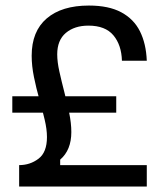

<svg xmlns="http://www.w3.org/2000/svg" viewBox="-20 -682 607 702"><path d="M516.7 0H50V-78.3Q90 -78.3 120.8 -101.7Q151.7 -125 151.7 -180.8Q151.7 -209.2 143.3 -244.6Q135 -280 123.8 -319.6Q112.5 -359.2 104.2 -400Q95.8 -440.8 95.8 -478.3Q95.8 -567.5 150.8 -614.6Q205.8 -661.7 305 -661.7Q377.5 -661.7 423.3 -637.1Q469.2 -612.5 491.7 -567.5Q514.2 -522.5 516.7 -460H425.8Q424.2 -517.5 394.6 -552.9Q365 -588.3 303.3 -588.3Q252.5 -588.3 220.8 -561.7Q189.2 -535 189.2 -483.3Q189.2 -455.8 197.1 -420.4Q205 -385 215 -346.2Q225 -307.5 232.9 -269.6Q240.8 -231.7 240.8 -199.2Q240.8 -133.3 200 -98.3V-78.3H516.7ZM405 -270H25V-330H405Z"/></svg>

Font: Familjen Grotesk Variable
Style: Regular
Weight: 400
Designer: Anders Wikstroem, Jonas Baeckman, Matilda Gysing, Kristian Moeller
Foundry: Familjen STHLM AB
Version: Version 2.000